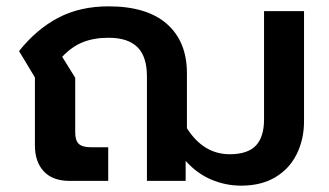

<svg xmlns="http://www.w3.org/2000/svg" viewBox="-20 -570 1038 605"><path d="M565 -63V0H443V-329Q443 -392 413 -421.5Q383 -451 322 -451Q276 -451 241 -437Q206 -423 176 -391L217 -325V-153Q217 -127 228.5 -116.5Q240 -106 267 -106H321V0H199Q146 0 118 -30Q90 -60 90 -112V-326L40 -409Q95 -478 163.5 -514Q232 -550 322 -550Q443 -550 506 -494.5Q569 -439 569 -339V-166Q621 -84 704 -84Q760 -84 786 -111Q812 -138 812 -194V-535H938V-188Q938 -131 915 -84.5Q892 -38 847.5 -11.5Q803 15 740 15Q691 15 646 -4Q601 -23 565 -63Z"/></svg>

Font: Prompt Medium
Style: Regular
Weight: 500
Designer: Katatrad Team
Foundry: CadsonDemak
Version: Version 1.000